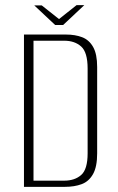

<svg xmlns="http://www.w3.org/2000/svg" viewBox="-20 -725 459 745"><path d="M73 0V-591H235Q272 -591 299 -580.5Q326 -570 341.5 -542.5Q357 -515 357 -465V-130Q357 -78 341 -49.5Q325 -21 297 -10.5Q269 0 232 0ZM110 -24H229Q270 -24 295 -46Q320 -68 320 -130V-459Q320 -522 295 -544.5Q270 -567 229 -567H110ZM194 -628 113 -704H142L209 -651L277 -705H307L225 -628Z"/></svg>

Font: Alumni Sans Thin ExtraLight
Style: Regular
Weight: 250
Version: Version 1.018